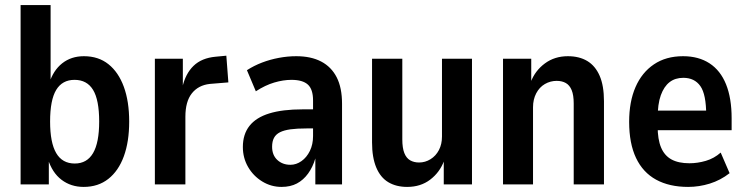

<svg xmlns="http://www.w3.org/2000/svg" viewBox="-20 -725 2935 755"><path d="M309 10Q259 10 222 -18Q185 -46 168 -101H172V0H61V-705H179V-396H173Q189 -448 224.5 -476Q260 -504 310 -504Q367 -504 406.5 -472.5Q446 -441 467 -383.5Q488 -326 488 -247Q488 -168 467 -110.5Q446 -53 406 -21.5Q366 10 309 10ZM274 -82Q322 -82 346 -123Q370 -164 370 -247Q370 -332 346 -371.5Q322 -411 273 -411Q225 -411 201 -371.5Q177 -332 177 -247Q177 -164 201 -123Q225 -82 274 -82Z M589 0V-494H699V-381H697Q709 -435 741 -466Q773 -497 828 -502L870 -506L878 -401L805 -395Q760 -390 734.5 -358Q709 -326 709 -266V0Z M1087 10Q1046 10 1011 -11.5Q976 -33 955.5 -68.5Q935 -104 935 -147Q935 -197 961 -230Q987 -263 1039 -279Q1091 -295 1170 -295H1225V-220H1186Q1148 -220 1122.5 -216.5Q1097 -213 1081 -205Q1065 -197 1057.5 -183Q1050 -169 1050 -148Q1050 -115 1070.5 -96Q1091 -77 1122 -77Q1145 -77 1165.5 -91.5Q1186 -106 1198.5 -131.5Q1211 -157 1211 -190V-330Q1211 -374 1190.5 -392.5Q1170 -411 1126 -411Q1094 -411 1058.5 -400.5Q1023 -390 986 -366L951 -449Q979 -467 1010.5 -479Q1042 -491 1076.5 -497.5Q1111 -504 1145 -504Q1203 -504 1243 -483Q1283 -462 1304 -421Q1325 -380 1325 -317V0H1220V-102Q1210 -68 1191.5 -42.5Q1173 -17 1147.5 -3.5Q1122 10 1087 10Z M1581 10Q1538 10 1507 -8.5Q1476 -27 1459.5 -66.5Q1443 -106 1443 -165V-494H1562V-177Q1562 -143 1570 -123Q1578 -103 1593 -94.5Q1608 -86 1628 -86Q1652 -86 1673 -99Q1694 -112 1706 -135Q1718 -158 1718 -188V-494H1836V0H1725V-92H1726Q1709 -47 1671.5 -18.5Q1634 10 1581 10Z M1958 0V-494H2069V-402H2067Q2084 -447 2122.5 -475.5Q2161 -504 2213 -504Q2258 -504 2289.5 -485Q2321 -466 2338 -427Q2355 -388 2355 -327V0H2236V-318Q2236 -351 2228 -370.5Q2220 -390 2205 -398.5Q2190 -407 2169 -407Q2144 -407 2122.5 -394.5Q2101 -382 2088.5 -358Q2076 -334 2076 -303V0Z M2686 10Q2612 10 2560 -18.5Q2508 -47 2481 -104Q2454 -161 2454 -246Q2454 -325 2479 -382.5Q2504 -440 2551.5 -472Q2599 -504 2666 -504Q2727 -504 2770 -476Q2813 -448 2835 -393.5Q2857 -339 2857 -260V-213H2550V-290H2771L2757 -272Q2757 -354 2734 -386.5Q2711 -419 2667 -419Q2635 -419 2613 -402Q2591 -385 2578.5 -350.5Q2566 -316 2566 -259V-229Q2566 -177 2579.5 -145Q2593 -113 2620.5 -98Q2648 -83 2691 -83Q2723 -83 2755.5 -92.5Q2788 -102 2814 -125L2849 -44Q2813 -16 2771 -3Q2729 10 2686 10Z"/></svg>

Font: Nunito Sans 10pt Condensed
Style: Bold
Weight: 700
Width: 3
Designer: Vernon Adams
Foundry: Vernon Adams
Version: Version 3.101;gftools[0.9.27]